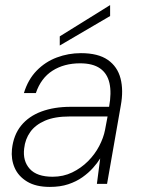

<svg xmlns="http://www.w3.org/2000/svg" viewBox="-20 -723 556 755"><path d="M176 12Q121 12 86.5 -9Q52 -30 37.5 -63.5Q23 -97 27 -136Q33 -192 63 -229Q93 -266 143 -284.5Q193 -303 258 -303H409Q419 -358 410.5 -396Q402 -434 373.5 -454Q345 -474 295 -474Q232 -474 186.5 -445Q141 -416 121 -357H74Q90 -410 124 -445Q158 -480 203.5 -497Q249 -514 298 -514Q366 -514 404 -487.5Q442 -461 454 -414.5Q466 -368 455 -308L401 0H361L374 -100Q363 -82 345.5 -62.5Q328 -43 304 -26Q280 -9 248.5 1.5Q217 12 176 12ZM187 -28Q229 -28 264 -45Q299 -62 326 -89Q353 -116 370 -148.5Q387 -181 393 -212L403 -265H254Q195 -265 157 -248.5Q119 -232 99 -204Q79 -176 75 -139Q69 -90 97 -59Q125 -28 187 -28ZM215 -544V-580L413 -703V-660Z"/></svg>

Font: DM Sans 16pt ExtraLight
Style: Italic
Weight: 250
Italic angle: -10°
Version: Version 4.004;gftools[0.9.30]